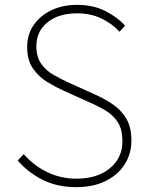

<svg xmlns="http://www.w3.org/2000/svg" viewBox="-20 -759 609 792"><path d="M295 13Q215 13 154.5 -18Q94 -49 53 -97L78 -123Q118 -77 174 -49.5Q230 -22 295 -22Q382 -22 433.5 -65Q485 -108 485 -176Q485 -225 466.5 -254Q448 -283 418 -301.5Q388 -320 351 -336L240 -386Q209 -400 174.5 -421Q140 -442 116 -476.5Q92 -511 92 -564Q92 -617 119 -656Q146 -695 192.5 -717Q239 -739 298 -739Q364 -739 414.5 -713.5Q465 -688 496 -653L473 -628Q442 -662 398 -683Q354 -704 298 -704Q222 -704 176 -667Q130 -630 130 -568Q130 -523 151 -494.5Q172 -466 202 -449.5Q232 -433 257 -421L368 -371Q409 -353 444 -329.5Q479 -306 500.5 -270.5Q522 -235 522 -179Q522 -124 494 -80.5Q466 -37 415 -12Q364 13 295 13Z"/></svg>

Font: Noto Sans HK Thin
Style: Regular
Weight: 100
Designer: Ryoko NISHIZUKA 西塚涼子 (kana, bopomofo & ideographs); Paul D. Hunt (Latin, Greek & Cyrillic); Sandoll Communications 산돌커뮤니
Foundry: Adobe
Version: Version 2.004-H2;hotconv 1.0.118;makeotfexe 2.5.65603